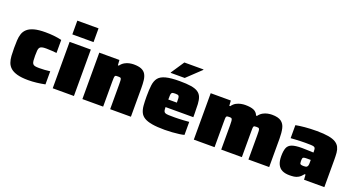

<svg xmlns="http://www.w3.org/2000/svg" viewBox="-46 -1358 3673 1982"><g transform="rotate(20 1790.5 -367.5)"><path d="M282 8Q208 8 160.5 -5Q113 -18 86.5 -41.5Q60 -65 48.5 -97Q37 -129 34.5 -169Q32 -209 32 -254Q32 -298 34 -338Q36 -378 47 -411Q58 -444 85 -468Q112 -492 159.5 -505Q207 -518 282 -518Q330 -518 374 -513.5Q418 -509 461 -499V-356Q442 -358 408.5 -360.5Q375 -363 345 -363Q316 -363 299.5 -358.5Q283 -354 275 -343Q267 -332 265 -310.5Q263 -289 263 -255Q263 -221 265 -200Q267 -179 274.5 -167.5Q282 -156 298.5 -152Q315 -148 345 -148Q371 -148 405 -150Q439 -152 465 -156V-12Q421 -3 374 2.5Q327 8 282 8Z M549 -592V-743H782V-592ZM549 0V-510H782V0Z M875 0V-510H1096L1100 -453H1110Q1130 -480 1155 -494Q1180 -508 1205.5 -513Q1231 -518 1252 -518Q1305 -518 1336.5 -504.5Q1368 -491 1383.5 -464.5Q1399 -438 1403.5 -400Q1408 -362 1408 -314V0H1180V-268Q1180 -297 1179 -312.5Q1178 -328 1174.5 -335Q1171 -342 1163.5 -343.5Q1156 -345 1143 -345Q1129 -345 1120.5 -344Q1112 -343 1108.5 -336.5Q1105 -330 1104 -315Q1103 -300 1103 -273V0Z M1781 8Q1696 8 1641.5 -1.5Q1587 -11 1555.5 -30Q1524 -49 1509.5 -80Q1495 -111 1491.5 -154Q1488 -197 1488 -254Q1488 -326 1494.5 -376.5Q1501 -427 1525.5 -458Q1550 -489 1605 -503.5Q1660 -518 1755 -518Q1834 -518 1882.5 -510Q1931 -502 1958.5 -483.5Q1986 -465 1998 -434.5Q2010 -404 2012.5 -359.5Q2015 -315 2015 -254V-216H1710Q1710 -190 1713.5 -176Q1717 -162 1729 -156Q1741 -150 1766 -149Q1791 -148 1835 -148Q1853 -148 1878.5 -149Q1904 -150 1933 -151.5Q1962 -153 1992 -156V-13Q1972 -7 1937.5 -2.5Q1903 2 1862 5Q1821 8 1781 8ZM1804 -281V-299Q1804 -329 1803 -345.5Q1802 -362 1797 -369.5Q1792 -377 1782.5 -379Q1773 -381 1756 -381Q1741 -381 1731.5 -379Q1722 -377 1717 -369.5Q1712 -362 1711 -345.5Q1710 -329 1710 -299H1822ZM1639 -566V-571L1735 -715H1945V-710L1793 -566Z M2099 0V-510H2320L2324 -453H2334Q2354 -481 2379 -494.5Q2404 -508 2430 -513Q2456 -518 2476 -518Q2537 -518 2570.5 -503.5Q2604 -489 2618 -453H2628Q2648 -480 2673 -494Q2698 -508 2724 -513Q2750 -518 2771 -518Q2839 -518 2872.5 -493.5Q2906 -469 2916.5 -423Q2927 -377 2927 -312V0H2699V-268Q2699 -297 2698 -312.5Q2697 -328 2693 -335Q2689 -342 2682.5 -343.5Q2676 -345 2664 -345Q2650 -345 2642 -343.5Q2634 -342 2631 -335.5Q2628 -329 2627.5 -314.5Q2627 -300 2627 -273V0H2400V-268Q2400 -297 2398.5 -312.5Q2397 -328 2393 -335Q2389 -342 2382.5 -343.5Q2376 -345 2364 -345Q2351 -345 2343 -343.5Q2335 -342 2331.5 -335.5Q2328 -329 2327.5 -314.5Q2327 -300 2327 -273V0Z M3151 8Q3104 8 3071.5 -7.5Q3039 -23 3022 -58Q3005 -93 3005 -149Q3005 -206 3018 -239.5Q3031 -273 3068.5 -287Q3106 -301 3178 -301Q3186 -301 3201 -300.5Q3216 -300 3234.5 -299.5Q3253 -299 3271.5 -298.5Q3290 -298 3305 -297V-313Q3305 -332 3301.5 -342.5Q3298 -353 3287 -357Q3276 -361 3253 -362Q3230 -363 3192 -363Q3168 -363 3140.5 -362Q3113 -361 3085.5 -359.5Q3058 -358 3033 -356V-499Q3074 -507 3132 -512.5Q3190 -518 3262 -518Q3341 -518 3391.5 -509Q3442 -500 3471 -482Q3500 -464 3513.5 -437.5Q3527 -411 3530 -377Q3533 -343 3533 -301V0H3310L3306 -56H3296Q3272 -25 3248.5 -11.5Q3225 2 3201 5Q3177 8 3151 8ZM3260 -131Q3272 -131 3280.5 -133Q3289 -135 3293.5 -139.5Q3298 -144 3301 -151Q3304 -158 3304.5 -167.5Q3305 -177 3305 -189V-216H3262Q3240 -216 3229.5 -213Q3219 -210 3216.5 -200.5Q3214 -191 3214 -169Q3214 -155 3216 -146.5Q3218 -138 3228 -134.5Q3238 -131 3260 -131Z"/></g></svg>

Font: Saira SemiExpanded Black
Style: Regular
Weight: 900
Width: 6
Designer: Hector Gatti with collaboration of the Omnibus-Type team
Foundry: Omnibus-Type
Version: Version 1.101